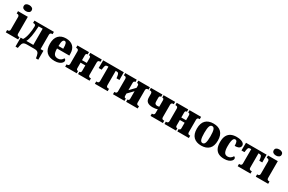

<svg xmlns="http://www.w3.org/2000/svg" viewBox="185 -2409 6307 4207"><g transform="rotate(30 3339.0 -305.5)"><path d="M171 -621Q128 -621 99.5 -640.5Q71 -660 71 -698Q71 -738 99.5 -756.5Q128 -775 171 -775Q211 -775 241 -756.5Q271 -738 271 -698Q271 -660 241 -640.5Q211 -621 171 -621ZM20 0V-59H38Q58 -59 71.5 -71.5Q85 -84 85 -111V-425Q85 -451 71.5 -464Q58 -477 38 -477H20V-536H268V-111Q268 -84 281 -71.5Q294 -59 314 -59H333V0Z M360 164V-63H420Q441 -92 456.5 -136Q472 -180 482 -230.5Q492 -281 497 -332Q502 -383 502 -428Q502 -477 453 -477H435V-536H928V-477H910Q890 -477 877 -464Q864 -451 864 -425V-63H936V164H877L867 104Q856 47 830 23.5Q804 0 741 0H555Q492 0 466 23.5Q440 47 430 104L419 164ZM504 -63H680V-473H578Q570 -317 552.5 -218Q535 -119 504 -63Z M1255 10Q1118 10 1049.5 -60Q981 -130 981 -267Q981 -405 1047.5 -475.5Q1114 -546 1233 -546Q1349 -546 1414.5 -483Q1480 -420 1480 -298V-255H1169Q1169 -153 1198.5 -112.5Q1228 -72 1292 -72Q1336 -72 1368 -93.5Q1400 -115 1419 -151Q1456 -139 1456 -102Q1456 -79 1433.5 -53Q1411 -27 1366.5 -8.5Q1322 10 1255 10ZM1290 -318Q1290 -409 1276.5 -446Q1263 -483 1233 -483Q1202 -483 1186 -446Q1170 -409 1170 -318Z M1523 0V-59H1541Q1561 -59 1574.5 -71.5Q1588 -84 1588 -111V-425Q1588 -451 1574.5 -464Q1561 -477 1541 -477H1523V-536H1815V-477H1806Q1771 -477 1771 -428V-307H1892V-428Q1892 -477 1857 -477H1848V-536H2140V-477H2122Q2101 -477 2088 -464Q2075 -451 2075 -425V-111Q2075 -84 2088 -71.5Q2101 -59 2122 -59H2140V0H1848V-59H1857Q1892 -59 1892 -108V-244H1771V-108Q1771 -59 1806 -59H1815V0Z M2274 0V-59H2298Q2318 -59 2331 -71.5Q2344 -84 2344 -111V-473H2325Q2286 -473 2273.5 -453.5Q2261 -434 2257 -401L2248 -341H2173L2175 -536H2697L2699 -341H2624L2616 -401Q2611 -434 2598.5 -453.5Q2586 -473 2547 -473H2528V-111Q2528 -84 2541 -71.5Q2554 -59 2574 -59H2598V0Z M2732 0V-59H2750Q2770 -59 2783.5 -71.5Q2797 -84 2797 -111V-425Q2797 -451 2783.5 -464Q2770 -477 2750 -477H2732V-536H3024V-477H3015Q2980 -477 2980 -428V-246L3109 -379V-428Q3109 -477 3074 -477H3065V-536H3357V-477H3339Q3319 -477 3305.5 -464Q3292 -451 3292 -425V-111Q3292 -84 3305.5 -71.5Q3319 -59 3339 -59H3357V0H3065V-59H3074Q3109 -59 3109 -108V-294L2980 -161V-108Q2980 -59 3015 -59H3024V0Z M3682 0V-59H3700Q3720 -59 3733.5 -72Q3747 -85 3747 -111V-206Q3718 -195 3687.5 -190.5Q3657 -186 3625 -186Q3539 -186 3493 -220Q3447 -254 3447 -335V-425Q3447 -451 3433.5 -464Q3420 -477 3400 -477H3382V-536H3674V-477H3665Q3630 -477 3630 -428V-343Q3630 -299 3646.5 -281Q3663 -263 3697 -263Q3709 -263 3722 -264.5Q3735 -266 3747 -271V-428Q3747 -477 3712 -477H3703V-536H3995V-477H3977Q3956 -477 3943 -464Q3930 -451 3930 -425V-111Q3930 -84 3943 -71.5Q3956 -59 3977 -59H3995V0Z M4035 0V-59H4053Q4073 -59 4086.5 -71.5Q4100 -84 4100 -111V-425Q4100 -451 4086.5 -464Q4073 -477 4053 -477H4035V-536H4327V-477H4318Q4283 -477 4283 -428V-307H4404V-428Q4404 -477 4369 -477H4360V-536H4652V-477H4634Q4613 -477 4600 -464Q4587 -451 4587 -425V-111Q4587 -84 4600 -71.5Q4613 -59 4634 -59H4652V0H4360V-59H4369Q4404 -59 4404 -108V-244H4283V-108Q4283 -59 4318 -59H4327V0Z M4966 10Q4839 10 4769.5 -59Q4700 -128 4700 -268Q4700 -408 4769.5 -477Q4839 -546 4966 -546Q5092 -546 5161.5 -477Q5231 -408 5231 -268Q5231 -128 5161.5 -59Q5092 10 4966 10ZM4966 -53Q5008 -53 5025.5 -104.5Q5043 -156 5043 -268Q5043 -380 5025.5 -431.5Q5008 -483 4966 -483Q4923 -483 4905.5 -431.5Q4888 -380 4888 -268Q4888 -156 4905.5 -104.5Q4923 -53 4966 -53Z M5544 10Q5467 10 5409.5 -16.5Q5352 -43 5319.5 -104Q5287 -165 5287 -268Q5287 -372 5321.5 -433Q5356 -494 5414.5 -520Q5473 -546 5546 -546Q5619 -546 5664 -531Q5709 -516 5729.5 -492.5Q5750 -469 5750 -442Q5750 -420 5738.5 -399.5Q5727 -379 5696.5 -366Q5666 -353 5607 -353Q5607 -410 5595 -446.5Q5583 -483 5548 -483Q5526 -483 5510 -464Q5494 -445 5485 -398.5Q5476 -352 5476 -269Q5476 -172 5500.5 -122Q5525 -72 5588 -72Q5626 -72 5657.5 -92.5Q5689 -113 5710 -151Q5746 -140 5746 -103Q5746 -79 5724 -53Q5702 -27 5657 -8.5Q5612 10 5544 10Z M5887 0V-59H5911Q5931 -59 5944 -71.5Q5957 -84 5957 -111V-473H5938Q5899 -473 5886.5 -453.5Q5874 -434 5870 -401L5861 -341H5786L5788 -536H6310L6312 -341H6237L6229 -401Q6224 -434 6211.5 -453.5Q6199 -473 6160 -473H6141V-111Q6141 -84 6154 -71.5Q6167 -59 6187 -59H6211V0Z M6496 -621Q6453 -621 6424.5 -640.5Q6396 -660 6396 -698Q6396 -738 6424.5 -756.5Q6453 -775 6496 -775Q6536 -775 6566 -756.5Q6596 -738 6596 -698Q6596 -660 6566 -640.5Q6536 -621 6496 -621ZM6345 0V-59H6363Q6383 -59 6396.5 -71.5Q6410 -84 6410 -111V-425Q6410 -451 6396.5 -464Q6383 -477 6363 -477H6345V-536H6593V-111Q6593 -84 6606 -71.5Q6619 -59 6639 -59H6658V0Z"/></g></svg>

Font: Noto Serif SemiCondensed Black
Style: Regular
Weight: 900
Width: 4
Designer: Monotype Design Team
Foundry: Monotype Imaging Inc.
Version: Version 2.014; ttfautohint (v1.8.4.7-5d5b)